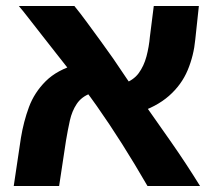

<svg xmlns="http://www.w3.org/2000/svg" viewBox="-20 -623 716 643"><path d="M474 0Q430 -76 388.5 -141.5Q347 -207 304.5 -267.5Q262 -328 214 -386Q194 -411 169.5 -442.5Q145 -474 120.5 -505Q96 -536 76 -562Q56 -588 43 -603H229Q248 -580 271 -548.5Q294 -517 317.5 -485Q341 -453 359 -427Q405 -358 454 -288.5Q503 -219 553 -147.5Q603 -76 650 0ZM26 0 50 -161Q59 -216 77 -264.5Q95 -313 133 -351Q171 -389 238 -408L283 -310Q253 -299 237 -275Q221 -251 214 -219.5Q207 -188 201 -152L178 0ZM437 -244 392 -342Q427 -354 444.5 -378Q462 -402 470.5 -434Q479 -466 482 -500L495 -603H646L634 -491Q629 -437 608.5 -388Q588 -339 546 -302Q504 -265 437 -244Z"/></svg>

Font: Noto Sans Hebrew Thin
Style: Bold
Weight: 700
Version: Version 3.001